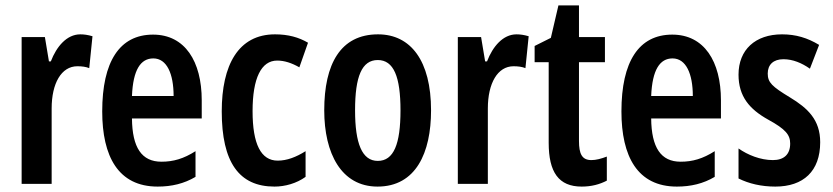

<svg xmlns="http://www.w3.org/2000/svg" viewBox="-20 -680 3082 710"><path d="M277 -553C227 -553 189 -508 168 -453H161L146 -543H60V0H171V-279C171 -372 207 -435 266 -435C283 -435 298 -433 310 -428L322 -546C305 -551 291 -553 277 -553Z M546 -552C422 -552 358 -452 358 -268C358 -102 417 10 563 10C615 10 661 -1 703 -26V-121C659 -93 621 -82 577 -82C504 -82 469 -134 468 -242H726V-309C726 -453 664 -552 546 -552ZM547 -464C597 -464 622 -407 622 -325H468C472 -422 500 -464 547 -464Z M995 10C1034 10 1077 -2 1110 -26V-121C1075 -99 1041 -86 1007 -86C945 -86 914 -147 914 -269C914 -391 946 -456 1005 -456C1032 -456 1059 -447 1087 -431L1119 -522C1085 -542 1046 -553 997 -553C861 -553 800 -439 800 -268C800 -80 864 10 995 10Z M1574 -272C1574 -455 1499 -553 1378 -553C1239 -553 1179 -443 1179 -272C1179 -113 1242 10 1376 10C1518 10 1574 -115 1574 -272ZM1293 -272C1293 -397 1318 -458 1377 -458C1436 -458 1461 -396 1461 -272C1461 -147 1436 -85 1377 -85C1319 -85 1293 -149 1293 -272Z M1890 -553C1840 -553 1802 -508 1781 -453H1774L1759 -543H1673V0H1784V-279C1784 -372 1820 -435 1879 -435C1896 -435 1911 -433 1923 -428L1935 -546C1918 -551 1904 -553 1890 -553Z M2167 -88C2132 -88 2121 -111 2121 -159V-450H2217V-543H2121V-660H2045L2017 -540L1957 -510V-450H2009V-152C2009 -43 2046 10 2131 10C2167 10 2197 2 2224 -12V-101C2203 -93 2184 -88 2167 -88Z M2466 -552C2342 -552 2278 -452 2278 -268C2278 -102 2337 10 2483 10C2535 10 2581 -1 2623 -26V-121C2579 -93 2541 -82 2497 -82C2424 -82 2389 -134 2388 -242H2646V-309C2646 -453 2584 -552 2466 -552ZM2467 -464C2517 -464 2542 -407 2542 -325H2388C2392 -422 2420 -464 2467 -464Z M3013 -154C3013 -237 2967 -280 2901 -320C2835 -360 2819 -375 2819 -408C2819 -441 2840 -461 2877 -461C2912 -461 2945 -447 2975 -426L3009 -514C2966 -540 2923 -553 2872 -553C2773 -553 2711 -496 2711 -404C2711 -323 2752 -276 2820 -238C2886 -202 2902 -181 2902 -149C2902 -109 2879 -88 2838 -88C2792 -88 2745 -107 2711 -131V-20C2749 -1 2795 10 2847 10C2951 10 3013 -47 3013 -154Z"/></svg>

Font: Noto Sans Georgian ExtraCondensed SemiBold
Style: Regular
Weight: 600
Width: 2
Designer: Monotype Design Team, Akaki Razmadze
Foundry: Google LLC
Version: Version 2.005